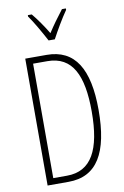

<svg xmlns="http://www.w3.org/2000/svg" viewBox="-102 -1007 685 1064"><g transform="rotate(-10 240.5 -474.5)"><path d="M222 -791H257C282 -838 317 -898 347 -941V-949H325C291 -905 267 -872 239 -829C214 -871 181 -918 155 -949H133V-941C158 -907 196 -840 222 -791ZM428 -364C428 -595 356 -714 197 -714H77V0H195C356 0 428 -124 428 -364ZM389 -362C389 -147 330 -35 192 -35H115V-679H195C336 -679 389 -565 389 -362Z"/></g></svg>

Font: Noto Sans Gurmukhi UI ExtraCondensed ExtraLight
Style: Regular
Weight: 200
Width: 2
Designer: Jelle Bosma - Monotype Design Team
Foundry: Monotype Imaging Inc.
Version: Version 2.004